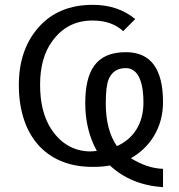

<svg xmlns="http://www.w3.org/2000/svg" viewBox="-20 -681 740 795"><path d="M655 -258C655 -396 604 -465 501 -465C376 -465 333 -386 333 -253C333 -180 349 -114 381 -56L356 -54C289 -54 234 -84 193 -145C162 -192 146 -253 146 -330C146 -405 163 -465 196 -510C237 -567 292 -596 363 -596C417 -596 459 -581 490 -552L540 -602C493 -641 434 -661 365 -661C269 -661 194 -630 139 -567C85 -506 58 -426 58 -329C58 -126 165 10 363 10C394 10 418 8 435 4C493 58 566 88 655 94V18C612 17 567 2 522 -26C597 -68 655 -148 655 -258ZM464 -76C433 -121 418 -180 418 -253C418 -301 422 -334 430 -353C443 -384 467 -399 501 -399C559 -399 574 -325 574 -257C574 -166 530 -105 464 -76Z"/></svg>

Font: Gamestation Text
Style: Bold
Weight: 400
Designer: Jonas Hecksher
Foundry: Jonas Hecksher, Playtypeª, e-types AS
Version: Version 1.003